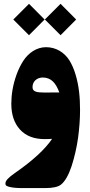

<svg xmlns="http://www.w3.org/2000/svg" viewBox="-20 -712 460 986"><path d="M210.4 -611.8 291 -531.2 371.1 -611.8 291 -692.4ZM48.3 -611.8 128.9 -531.2 209 -611.8 128.9 -692.4ZM247.6 1C211.9 54.2 148.4 112.8 56.2 176.8C22.5 200.2 7.8 216.3 7.8 230C7.8 230.5 8.3 232.9 8.8 236.8C9.8 244.6 37.6 253.9 92.3 253.9H211.4C251 253.9 278.3 248 293.5 235.8C313.5 219.7 331.5 189 347.2 142.6C362.3 96.2 373.5 47.4 380.9 -3.9C387.7 -54.7 391.1 -102.5 391.1 -147C391.1 -213.4 385.3 -271.5 368.2 -328.6C359.9 -356.9 349.1 -381.3 336.4 -401.9C310.5 -442.4 268.6 -469.7 216.3 -469.7C168 -469.7 126 -440.4 99.1 -398.9C85.9 -377.9 74.2 -354.5 64.9 -328.6C45.9 -275.9 38.1 -224.6 38.1 -179.7C38.1 -123.5 52.7 -79.6 82.5 -46.9C112.3 -14.2 154.3 2.4 209.5 2.4C222.2 2.4 234.9 2 247.6 1ZM147 -264.6C147 -294.4 169.9 -313.5 199.2 -314C243.7 -313.5 266.6 -285.6 284.7 -237.3C264.6 -236.8 239.7 -236.8 209 -236.8C167.5 -236.8 147 -241.2 147 -264.6Z"/></svg>

Font: Sahel Black
Style: Bold
Weight: 900
Foundry: Saber Rastikerdar (saber.rastikerdar@gmail.com)
Version: Version 3.4.0